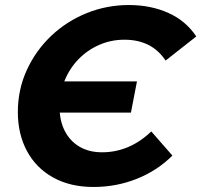

<svg xmlns="http://www.w3.org/2000/svg" viewBox="-20 -732 801 764"><path d="M525 -408 501 -284H155L179 -408ZM352 12Q259 12 191 -26Q123 -64 87 -131.5Q51 -199 51 -286Q51 -376 87 -454Q123 -532 184.5 -590Q246 -648 325.5 -680Q405 -712 493 -712Q579 -712 649 -681Q719 -650 761 -587L639 -491Q611 -533 570 -553.5Q529 -574 475 -574Q422 -574 375 -553.5Q328 -533 292.5 -496.5Q257 -460 237 -411Q217 -362 217 -306Q217 -252 237.5 -211.5Q258 -171 296 -148.5Q334 -126 386 -126Q440 -126 489 -146.5Q538 -167 582 -209L666 -113Q606 -53 524.5 -20.5Q443 12 352 12Z"/></svg>

Font: MOST Montserrat
Style: Bold Italic
Weight: 700
Italic angle: -11.3°
Designer: Julieta Ulanovsky
Foundry: Julieta Ulanovsky
Version: Version 8.000;March 11, 2024;FontCreator 15.0.0.2926 64-bit